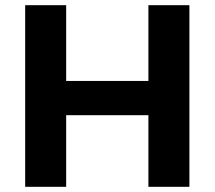

<svg xmlns="http://www.w3.org/2000/svg" viewBox="-20 -720 827 740"><path d="M77 0V-700H235V-408H552V-700H710V0H552V-276H235V0Z"/></svg>

Font: Trueno
Style: SBd
Weight: 600
Designer: Julieta Ulanovsky
Foundry: Julieta Ulanovsky
Version: Version 3.001b